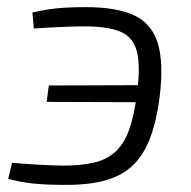

<svg xmlns="http://www.w3.org/2000/svg" viewBox="-20 -510 535 539"><path d="M220 -490Q307 -490 356.5 -467Q406 -444 423 -388.5Q440 -333 428 -237Q416 -143 386 -89Q356 -35 301.5 -12.5Q247 10 161 9Q108 9 71.5 5Q35 1 3 -8L14 -53Q48 -50 82 -48Q116 -46 155 -45Q207 -45 243.5 -53.5Q280 -62 304 -84Q328 -106 342 -144.5Q356 -183 364 -243Q375 -323 364.5 -364.5Q354 -406 318 -421Q282 -436 218 -436Q193 -436 170 -435Q147 -434 124 -433Q101 -432 75 -430L71 -475Q93 -480 115 -483.5Q137 -487 163 -488.5Q189 -490 220 -490ZM409 -271 402 -223 111 -224 117 -270Z"/></svg>

Font: Exo 2 Light
Style: Italic
Weight: 300
Italic angle: -8°
Designer: Natanael Gama
Foundry: Natanael Gama
Version: Version 2.010